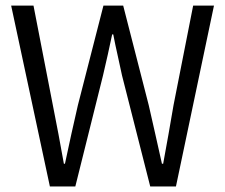

<svg xmlns="http://www.w3.org/2000/svg" viewBox="-20 -677 818 697"><path d="M161.1 0 20.5 -656.7H101.6L171.9 -294.9Q182.6 -242.2 192.4 -189.2Q202.1 -136.2 211.9 -82.5H215.8Q227.1 -136.2 238.8 -189.2Q250.5 -242.2 262.7 -294.9L355.5 -656.7H427.2L520 -294.9Q532.2 -242.7 543.9 -189.5Q555.7 -136.2 567.9 -82.5H572.3Q582 -136.2 591.6 -189.2Q601.1 -242.2 609.9 -294.9L681.2 -656.7H756.8L618.7 0H525.4L422.9 -403.3Q415 -441.4 406.7 -477.8Q398.4 -514.2 391.1 -552.2H387.2Q379.4 -514.2 371.1 -477.8Q362.8 -441.4 354 -403.3L253.4 0Z"/></svg>

Font: Varta Light
Style: Regular
Weight: 400
Version: Version 1.004